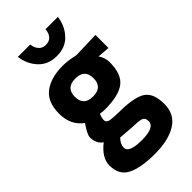

<svg xmlns="http://www.w3.org/2000/svg" viewBox="-289 -806 1113 1113"><g transform="rotate(-45 267.0 -250.0)"><path d="M37 91Q37 28 109 -28Q72 -53 72 -104Q72 -124 102 -170L111 -184Q43 -233 43 -328.5Q43 -424 100.5 -467Q158 -510 253 -510Q296 -510 338 -500L354 -497L515 -502V-395L440 -401Q462 -367 462 -333Q462 -233 411 -195Q360 -157 251 -157Q228 -157 210 -161Q200 -135 200 -118.5Q200 -102 217 -96Q234 -90 297 -89Q423 -88 469 -55.5Q515 -23 515 62.5Q515 148 449 189Q383 230 270.5 230Q158 230 97.5 200Q37 170 37 91ZM169 77Q169 120 274.5 120Q380 120 380 70Q380 43 362 35.5Q344 28 286 27L196 20Q169 47 169 77ZM177 -332.5Q177 -259 253.5 -259Q330 -259 330 -332.5Q330 -406 253.5 -406Q177 -406 177 -332.5ZM271 -664Q327 -664 334 -730H435Q427 -665 384.5 -619Q342 -573 271 -573Q200 -573 157.5 -619Q115 -665 107 -730H208Q212 -699 228.5 -681.5Q245 -664 271 -664Z"/></g></svg>

Font: Titillium Web
Style: Bold
Weight: 700
Version: Version 1.001;PS 57.000;hotconv 1.0.70;makeotf.lib2.5.55311